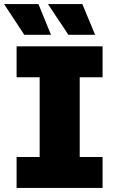

<svg xmlns="http://www.w3.org/2000/svg" viewBox="-45 -929 564 949"><path d="M349 -547V-153H462V0H37V-153H151V-547H37V-700H462V-547ZM-25 -909H145L207 -757H75ZM192 -909H362L425 -757H293Z"/></svg>

Font: Montserrat Alternates ExtraBold
Style: Regular
Weight: 800
Designer: Julieta Ulanovsky
Foundry: Julieta Ulanovsky
Version: Version 7.200